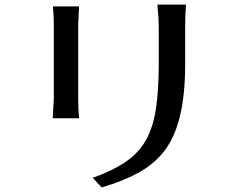

<svg xmlns="http://www.w3.org/2000/svg" viewBox="-20 -780 1040 838"><path d="M210 -263.7Q214.8 -338.9 214.8 -348.6V-673.8Q214.8 -687.5 213.9 -711.9L210.9 -752H325.2Q321.3 -683.6 321.3 -673.8V-348.6Q321.3 -327.1 322.3 -303.7L325.2 -263.7ZM384.8 -3.9Q472.7 -35.2 529.3 -74.2Q585.9 -113.3 617.2 -168.9Q648.4 -224.6 660.6 -305.7Q672.9 -386.7 672.9 -502V-664.1Q672.9 -697.3 667 -759.8H792Q788.1 -717.8 788.1 -664.1V-496.1Q788.1 -238.3 697.3 -121.1Q651.4 -62.5 583 -25.4Q514.6 11.7 423.8 38.1Z"/></svg>

Font: GenEi LateMin v2
Style: Medium
Weight: 500
Designer: o_tamon (Modified)
Foundry: o_tamon / Adobe Systems Incorporated / FONT 910 / Philipp H. Poll
Version: Version 2.1;Original Version 1.004